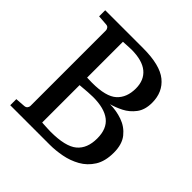

<svg xmlns="http://www.w3.org/2000/svg" viewBox="-177 -815 959 959"><g transform="rotate(45 302.5 -335.5)"><path d="M565.9 -198.2Q565.9 -137.7 541.5 -98.9Q517.1 -60.1 478.3 -38.3Q439.5 -16.6 395.5 -8.3Q351.6 0 312 0H32.2V-43L85 -46.9Q95.7 -47.9 100.8 -54.7Q106 -61.5 106 -68.8V-602.1Q106 -609.4 100.8 -616.5Q95.7 -623.5 85 -624L32.2 -627.9V-670.9H299.8Q419.4 -670.9 472.2 -627.9Q524.9 -585 524.9 -509.8Q524.9 -460 501.2 -428.7Q477.5 -397.5 444.1 -380.6Q410.6 -363.8 380.9 -356Q425.8 -356 468.3 -341.1Q510.7 -326.2 538.3 -291.7Q565.9 -257.3 565.9 -198.2ZM417 -502.9Q417 -561.5 378.7 -593.3Q340.3 -625 263.2 -625Q247.6 -625 229.5 -623.5Q211.4 -622.1 206.1 -622.1V-369.1Q206.1 -369.1 220 -368.7Q233.9 -368.2 242.2 -368.2Q339.8 -368.2 378.4 -403.3Q417 -438.5 417 -502.9ZM457 -189.9Q457 -258.3 416.3 -290Q375.5 -321.8 295.9 -321.8Q279.8 -321.8 259.8 -320.3Q239.7 -318.8 224.4 -317.4Q209 -315.9 206.1 -315.9V-51.8Q206.1 -51.8 217.5 -51Q229 -50.3 243.9 -49.6Q258.8 -48.8 268.1 -48.8Q373 -48.8 415 -84Q457 -119.1 457 -189.9Z"/></g></svg>

Font: Charis
Style: Regular
Weight: 400
Designer: Walt Agee, Miriam Martin, Annie Olsen, Victor Gaultney, Lorna Priest, Alan Ward, Bob Hallissy, Martin Hosken, Sharon Cor
Foundry: SIL Global
Version: Version 7.000